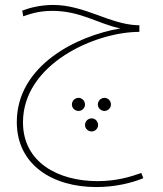

<svg xmlns="http://www.w3.org/2000/svg" viewBox="-20 -486 660 777"><path d="M370 271C444 271 512 255 560 235L552 214C509 229 453 247 375 247C215 247 73 171 73 9C73 -227 365 -357 544 -357V-384H535C424 -388 322 -466 195 -466C144 -466 98 -454 70 -443L74 -420C101 -429 135 -442 192 -442C306 -442 376 -390 467 -371C289 -341 48 -220 48 8C48 182 194 271 370 271ZM298 -37C312 -37 324 -49 324 -63C324 -78 312 -90 298 -90C283 -90 271 -78 271 -63C271 -49 283 -37 298 -37ZM403 -37C417 -37 429 -49 429 -63C429 -78 417 -90 403 -90C388 -90 376 -78 376 -63C376 -49 388 -37 403 -37ZM351 46C365 46 377 34 377 20C377 5 365 -7 351 -7C336 -7 324 5 324 20C324 34 336 46 351 46Z"/></svg>

Font: Noto Sans Arabic UI Th
Style: Regular
Weight: 100
Designer: Monotype Design Team, Nadine Chahine and Nizar Qandah
Foundry: Monotype Imaging Inc.
Version: Version 2.010